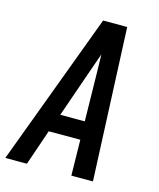

<svg xmlns="http://www.w3.org/2000/svg" viewBox="-128 -814 739 893"><g transform="rotate(15 241.5 -367.5)"><path d="M-17 0 257 -735H373L405 0H301L298 -172H146L87 0ZM296 -260 292 -490Q292 -513 291 -535.5Q290 -558 290 -581Q282 -558 274 -535.5Q266 -513 258 -490L178 -260Z"/></g></svg>

Font: Iosevka Semibold Oblique
Style: Regular
Weight: 600
Italic angle: -9°
Monospace: yes
Designer: Belleve Invis
Foundry: Belleve Invis
Version: Version 32.5.0; ttfautohint (v1.8.4)